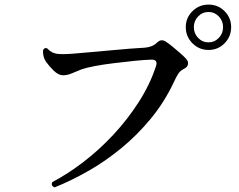

<svg xmlns="http://www.w3.org/2000/svg" viewBox="-20 -819 1040 834"><path d="M217 -5Q200 -12 207 -28Q274 -63 342.5 -115.5Q411 -168 472.5 -234Q534 -300 582.5 -375.5Q631 -451 657 -530Q668 -561 637 -560Q606 -559 562.5 -554.5Q519 -550 474 -544.5Q429 -539 392 -532Q355 -525 335 -518Q310 -508 291 -500Q272 -492 254 -492Q234 -492 213.5 -512Q193 -532 179 -552Q171 -565 168.5 -578Q166 -591 167 -601Q174 -615 186 -608Q203 -589 226.5 -585.5Q250 -582 299 -586Q321 -588 362.5 -591.5Q404 -595 452 -599.5Q500 -604 543 -607.5Q586 -611 610 -612Q643 -615 661 -633Q672 -644 682.5 -644Q693 -644 702 -637Q713 -630 730 -616Q747 -602 763.5 -587.5Q780 -573 788 -564Q799 -552 796.5 -539.5Q794 -527 779 -520Q763 -512 754.5 -499Q746 -486 735 -462Q694 -375 635 -303.5Q576 -232 506.5 -175Q437 -118 363 -76Q289 -34 217 -5ZM886 -602Q845 -602 816 -631Q787 -660 787 -701Q787 -742 816 -770.5Q845 -799 886 -799Q927 -799 955.5 -770.5Q984 -742 984 -701Q984 -660 955.5 -631Q927 -602 886 -602ZM886 -635Q912 -635 930.5 -654.5Q949 -674 949 -701Q949 -728 930.5 -747.5Q912 -767 886 -767Q859 -767 840.5 -747.5Q822 -728 822 -701Q822 -674 840.5 -654.5Q859 -635 886 -635Z"/></svg>

Font: Zen Old Mincho SemiBold
Style: Regular
Weight: 600
Version: Version 1.500